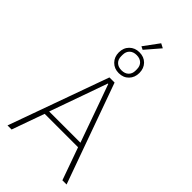

<svg xmlns="http://www.w3.org/2000/svg" viewBox="-327 -1181 1264 1264"><g transform="rotate(45 305.0 -549.0)"><path d="M580 0H541L460 -227H149L68 0H30L281 -698H329ZM450 -259 355 -526 306 -662H302L254 -526L159 -259ZM394 -1082 307 -981 285 -992 363 -1098ZM304 -761Q262 -761 235 -788.5Q208 -816 208 -858Q208 -901 235 -928Q262 -955 304 -955Q347 -955 373.5 -928Q400 -901 400 -858Q400 -816 373.5 -788.5Q347 -761 304 -761ZM304 -787Q335 -787 353 -804.5Q371 -822 371 -851V-864Q371 -894 353 -911.5Q335 -929 304 -929Q273 -929 255 -911.5Q237 -894 237 -864V-851Q237 -822 255 -804.5Q273 -787 304 -787Z"/></g></svg>

Font: IBM Plex Sans ExtraLight
Style: Regular
Weight: 250
Designer: Mike Abbink, Paul van der Laan, Pieter van Rosmalen
Foundry: Bold Monday
Version: Version 3.201